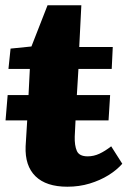

<svg xmlns="http://www.w3.org/2000/svg" viewBox="-20 -693 485 727"><path d="M235 14Q155 14 114.5 -25.5Q74 -65 77 -139L83 -237H1L9 -333H88L93 -432H12L20 -509L99 -517L160 -673H288L280 -515H407L403 -432H277L271 -333H397L391 -237H266L263 -176Q262 -142 271 -121.5Q280 -101 312 -101Q335 -101 356.5 -111Q378 -121 401 -139L443 -73Q422 -49 390.5 -29.5Q359 -10 319.5 2Q280 14 235 14Z"/></svg>

Font: Literata ExtraBold
Style: Italic
Weight: 800
Italic angle: -2°
Designer: Latin by Veronika Burian and Jose Scaglione. Greek by Irene Vlachou. Cyrillic by Vera Evstafieva
Foundry: TypeTogether
Version: Version 3.002